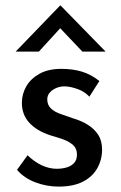

<svg xmlns="http://www.w3.org/2000/svg" viewBox="-20 -683 447 711"><path d="M197 8Q153 8 111.5 -7.5Q70 -23 43 -54L82 -108Q108 -83 135.5 -70.5Q163 -58 190 -58Q210 -58 227 -63Q244 -68 254.5 -79.5Q265 -91 265 -111Q265 -133 250.5 -146Q236 -159 213.5 -167Q191 -175 166 -182Q115 -199 88 -229Q61 -259 61 -302Q61 -335 77.5 -363.5Q94 -392 126.5 -410Q159 -428 207 -428Q250 -428 284 -417.5Q318 -407 348 -383L311 -325Q293 -344 268 -353Q243 -362 223 -363Q206 -364 190.5 -358Q175 -352 165 -341Q155 -330 155 -315Q155 -294 169 -281Q183 -268 205.5 -260.5Q228 -253 250 -245Q281 -236 305 -221Q329 -206 343.5 -184Q358 -162 358 -129Q358 -92 340.5 -60.5Q323 -29 287.5 -10.5Q252 8 197 8ZM285 -492 192 -590 219 -596 124 -492H38L203 -663H204L371 -492Z"/></svg>

Font: Josefin Sans Thin
Style: Regular
Weight: 400
Version: Version 2.000